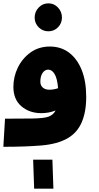

<svg xmlns="http://www.w3.org/2000/svg" viewBox="-20 -872 590 1147"><path d="M0 5 10 -163Q105 -163 173.5 -164Q242 -165 270 -175Q299 -186 312 -212Q272 -196 227 -196Q156 -196 108 -237Q60 -278 60 -353Q60 -414 87 -469Q114 -524 163 -559Q212 -594 278 -594Q344 -594 392.5 -557.5Q441 -521 468 -454Q495 -387 495 -293Q495 -203 468 -141Q441 -79 384 -46Q323 -11 227 -3Q131 5 0 5ZM221 -384Q221 -362 235.5 -349Q250 -336 275 -336Q286 -336 299 -338Q312 -340 327 -345Q322 -404 306 -430Q290 -456 268 -456Q248 -456 234.5 -436.5Q221 -417 221 -384ZM269 -685Q235 -685 211 -709Q187 -733 187 -767Q187 -802 211 -827Q235 -852 269 -852Q303 -852 326.5 -827Q350 -802 350 -767Q350 -733 326.5 -709Q303 -685 269 -685ZM184 255 178 82H293L299 255Z"/></svg>

Font: Noto Sans Arabic Blk
Style: Regular
Weight: 900
Designer: Monotype Design Team, Nadine Chahine, Nizar Qandah and Khaled Hosny
Foundry: Monotype Imaging Inc.
Version: Version 2.012; ttfautohint (v1.8.4.7-5d5b)